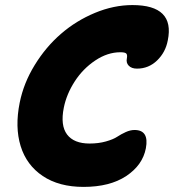

<svg xmlns="http://www.w3.org/2000/svg" viewBox="-20 -731 689 761"><path d="M311 9.8Q213.9 9.8 149.4 -33.4Q85 -76.7 61.8 -152.1Q38.6 -227.5 58.1 -324.2Q73.7 -401.9 117.7 -473.4Q161.6 -544.9 221.7 -596.9Q281.7 -648.9 356.2 -679.9Q430.7 -710.9 504.9 -710.9Q673.8 -710.9 645 -570.8Q636.2 -523.9 602.8 -491.5Q569.3 -459 522.9 -459Q501.5 -459 490.2 -470.7Q479 -482.4 482.9 -500Q485.4 -513.7 480.5 -518.8Q475.6 -523.9 457 -523.9Q406.2 -523.9 357.4 -491.2Q308.6 -458.5 276.1 -408.2Q243.7 -357.9 232.9 -304.2Q218.8 -233.9 245.8 -198Q272.9 -162.1 335 -162.1Q370.6 -162.1 399.9 -170.4Q429.2 -178.7 444.6 -189Q460 -199.2 478.3 -207.5Q496.6 -215.8 513.2 -215.8Q571.8 -215.8 558.1 -143.1Q545.4 -76.7 480.5 -33.4Q415.5 9.8 311 9.8Z"/></svg>

Font: Shantell Sans Normal
Style: Italic
Weight: 800
Italic angle: -11.31°
Designer: Stephen Nixon, Anya Danilova, Shantell Martin
Foundry: Arrow Type
Version: Version 1.006;[559af2be0]